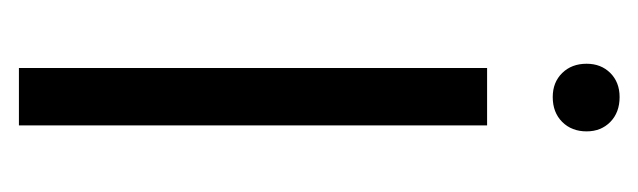

<svg xmlns="http://www.w3.org/2000/svg" viewBox="-256 -419 675 203"><g transform="rotate(90 81.5 -317.5)"><path d="M51.9 -495V0H112.6V-495ZM47.4 -600.2Q47.4 -584.4 57.2 -574.4Q67 -564.4 82.6 -564.4Q98.9 -564.4 108.9 -574.4Q118.9 -584.4 118.9 -600.2Q118.9 -615.5 108.9 -625.3Q98.9 -635.1 82.6 -635.1Q67 -635.1 57.2 -625.3Q47.4 -615.5 47.4 -600.2Z"/></g></svg>

Font: Moniqa Black
Style: Regular
Weight: 900
Designer: Rajesh Rajput
Foundry: Rajesh Rajput
Version: Version 1.000